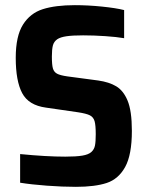

<svg xmlns="http://www.w3.org/2000/svg" viewBox="-20 -716 573 744"><path d="M58 -8V-119Q160 -109 233 -109Q275 -109 299 -113Q323 -117 334 -127Q345 -137 348 -152Q351 -167 351 -196Q351 -231 346.5 -246.5Q342 -262 328.5 -269Q315 -276 282 -281L158 -299Q91 -308 66 -355Q41 -402 41 -492Q41 -576 69 -620.5Q97 -665 146 -680.5Q195 -696 270 -696Q321 -696 375 -690.5Q429 -685 461 -677V-568Q432 -573 387.5 -576Q343 -579 302 -579Q261 -579 237.5 -575.5Q214 -572 202 -564Q189 -555 185 -540Q181 -525 181 -497Q181 -465 185 -451Q189 -437 201 -430.5Q213 -424 241 -420L361 -404Q403 -398 430.5 -381.5Q458 -365 474 -327Q491 -287 491 -209Q491 -116 465 -69Q439 -22 393.5 -7Q348 8 274 8Q222 8 161.5 3.5Q101 -1 58 -8Z"/></svg>

Font: Saira Semi Condensed SemiBold
Style: Regular
Weight: 600
Width: 4
Designer: Hector Gatti with collaboration of the Omnibus-Type team
Foundry: Omnibus-Type
Version: Version 1.001; ttfautohint (v1.8)